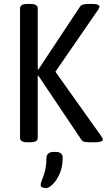

<svg xmlns="http://www.w3.org/2000/svg" viewBox="-20 -722 550 977"><path d="M496 -28Q500 -22 501.5 -18.5Q503 -15 503 -12Q503 2 463 2H442Q427 2 414 0.5Q401 -1 394 -11L175 -337H172V-20Q172 2 133 2H120Q100 2 91 -4Q82 -10 82 -20V-680Q82 -690 91 -696Q100 -702 120 -702H133Q172 -702 172 -680V-368H175L387 -688Q393 -697 406 -699.5Q419 -702 434 -702H451Q469 -702 477.5 -698Q486 -694 486 -689Q486 -681 477 -669L262 -357ZM215 235Q207 235 197 232Q187 229 187 220Q187 208 194.5 191Q202 174 209 147.5Q216 121 216 83Q216 69 225 60Q234 51 254 51H264Q281 51 290 58.5Q299 66 299 79Q299 127 283.5 162Q268 197 248 216Q228 235 215 235Z"/></svg>

Font: Asap Condensed VF Beta
Style: Regular
Weight: 400
Designer: Pablo Cosgaya
Foundry: Omnibus-Type
Version: Version 1.008